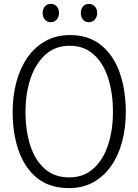

<svg xmlns="http://www.w3.org/2000/svg" viewBox="-20 -957 711 986"><path d="M335 9Q235 9 171 -42.5Q107 -94 76 -182.5Q45 -271 45 -382Q45 -465 64.5 -537Q84 -609 121.5 -662.5Q159 -716 214 -746.5Q269 -777 339 -777Q436 -777 500 -724.5Q564 -672 595 -583Q626 -494 626 -382Q626 -300 607 -229Q588 -158 550.5 -104.5Q513 -51 459 -21Q405 9 335 9ZM335 -46Q409 -46 459 -90.5Q509 -135 534.5 -211Q560 -287 560 -382Q560 -479 535.5 -555.5Q511 -632 461.5 -677Q412 -722 338 -722Q264 -722 213.5 -676.5Q163 -631 137 -554.5Q111 -478 111 -382Q111 -286 135.5 -210Q160 -134 210 -90Q260 -46 335 -46ZM241 -843Q222 -843 210.5 -856.5Q199 -870 199 -890Q199 -911 210.5 -924Q222 -937 241 -937Q260 -937 271.5 -924Q283 -911 283 -890Q283 -870 271 -856.5Q259 -843 241 -843ZM436 -843Q417 -843 406 -856.5Q395 -870 395 -890Q395 -911 406.5 -924Q418 -937 436 -937Q455 -937 467 -924Q479 -911 479 -890Q479 -870 467 -856.5Q455 -843 436 -843Z"/></svg>

Font: Yaldevi Light
Style: Regular
Weight: 300
Designer: Sol Matas, Rajitha Manaperi, Kosala Senevirathne
Foundry: Mooniak
Version: Version 1.100